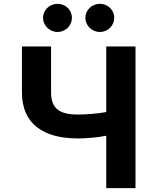

<svg xmlns="http://www.w3.org/2000/svg" viewBox="-20 -966 805 986"><path d="M92.7 -727.3V-492.9C92.3 -327.4 205.6 -255 381 -255C417.6 -255 481.5 -259.9 525.6 -268.8V0H675.8V-727.3H525.6V-390.6C481.9 -382.1 418 -377.8 381 -377.8C284.4 -377.8 242.2 -408.7 242.2 -492.9V-727.3ZM201 -874.3C201 -834.9 234.7 -801.8 275.6 -801.8C316.8 -801.8 349.4 -834.9 349.4 -874.3C349.4 -914.4 316.8 -946.4 275.6 -946.4C234.7 -946.4 201 -914.4 201 -874.3ZM418.3 -874.3C418.3 -834.9 452.1 -801.8 492.9 -801.8C534.1 -801.8 566.8 -834.9 566.8 -874.3C566.8 -914.4 534.1 -946.4 492.9 -946.4C452.1 -946.4 418.3 -914.4 418.3 -874.3Z"/></svg>

Font: Magic Ui Pro
Style: Bold
Weight: 700
Designer: Stefan Endress, Andreas Faust
Version: Version 1.000;FEAKit 1.0